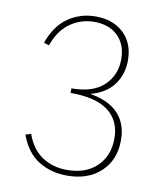

<svg xmlns="http://www.w3.org/2000/svg" viewBox="-77 -725 666 793"><g transform="rotate(10 255.5 -329.0)"><path d="M452 -178Q452 -95 399 -45Q346 5 257 5Q190 5 138 -27Q86 -59 59 -132L82 -139Q104 -77 149 -47.5Q194 -18 253 -18Q332 -18 378 -62.5Q424 -107 424 -180Q424 -254 372 -294Q320 -334 213 -334V-353Q303 -353 349 -396.5Q395 -440 395 -507Q395 -568 358.5 -604Q322 -640 260 -640Q203 -640 158 -608Q113 -576 91 -512L69 -519Q95 -593 146 -628Q197 -663 261 -663Q334 -663 378.5 -621Q423 -579 423 -507Q423 -448 390.5 -404.5Q358 -361 294 -344Q373 -331 412.5 -288.5Q452 -246 452 -178Z"/></g></svg>

Font: Ysabeau Infant Extralight
Style: Regular
Weight: 200
Designer: Christian Thalmann (Catharsis Fonts)
Version: Version 0.003